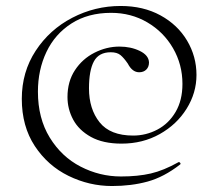

<svg xmlns="http://www.w3.org/2000/svg" viewBox="-20 -549 731 643"><path d="M53 -218Q53 -308 99.5 -379Q146 -450 222 -489.5Q298 -529 384 -529Q460 -529 517.5 -497.5Q575 -466 606.5 -413Q638 -360 638 -298Q638 -238 605 -185Q572 -132 515 -100Q458 -68 387 -68Q325 -68 284.5 -90.5Q244 -113 225 -148.5Q206 -184 206 -224Q206 -276 231 -314Q256 -352 296.5 -372.5Q337 -393 380 -393Q418 -393 448 -378.5Q478 -364 479 -340Q479 -325 470 -316Q461 -307 446 -307Q423 -307 408 -336Q395 -355 383.5 -364.5Q372 -374 351 -374Q311 -374 294.5 -343.5Q278 -313 278 -253Q278 -184 313.5 -139.5Q349 -95 426 -95Q469 -95 507 -115Q545 -135 568 -174Q591 -213 591 -268Q591 -333 559.5 -387.5Q528 -442 473.5 -474Q419 -506 352 -506Q275 -506 219.5 -470.5Q164 -435 135.5 -375Q107 -315 107 -242Q107 -153 146.5 -88.5Q186 -24 250 9Q314 42 385 42Q442 42 485 32Q528 22 578 -6Q581 -7 583.5 -3.5Q586 0 583 2Q529 44 474.5 59Q420 74 355 74Q279 74 209.5 40Q140 6 96.5 -60Q53 -126 53 -218Z"/></svg>

Font: Cormorant SC Medium
Style: Regular
Weight: 500
Designer: Christian Thalmann (Catharsis Fonts)
Foundry: Catharsis Fonts
Version: Version 4.000